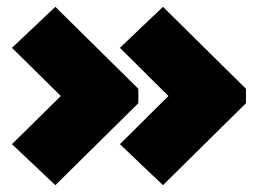

<svg xmlns="http://www.w3.org/2000/svg" viewBox="-20 -608 755 562"><path d="M15 -186 158 -327 15 -468 142 -588 385 -348V-306L142 -66ZM331 -186 473 -327 331 -468 457 -588 700 -348V-306L457 -66Z"/></svg>

Font: Readiness Black
Style: Regular
Weight: 900
Designer: Katatrad Team
Foundry: CadsonDemak
Version: Version 1.00;April 23, 2019;FontCreator 11.5.0.2425 64-bit; 